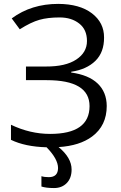

<svg xmlns="http://www.w3.org/2000/svg" viewBox="-20 -744 621 982"><path d="M277.8 -724.1Q387.7 -723.6 450.2 -675.8Q512.7 -627.9 512.2 -552.2Q512.7 -476.6 467.8 -432.6Q422.9 -388.7 344.2 -377V-373Q433.6 -360.8 479.5 -316.9Q525.4 -272.9 525.9 -202.1Q525.9 -101.6 451.2 -45.9Q387.7 1.5 279.8 8.3Q346.2 63 346.2 123Q346.2 167 321.3 192.4Q296.4 217.8 256.3 217.8Q216.3 217.8 191.9 210V157.2Q207 162.1 229.5 162.1Q276.4 162.1 276.9 115.7Q276.9 69.3 218.3 9.3Q108.4 6.3 36.1 -28.8V-106Q133.8 -59.1 236.3 -59.1Q438 -59.1 438 -201.2Q438 -334 219.2 -334H112.8V-403.8H214.8Q315.4 -403.3 370.1 -439.5Q424.8 -475.6 424.8 -534.2Q424.8 -592.8 385.3 -623.5Q345.7 -654.8 285.2 -654.8Q224.6 -654.8 181.6 -642.6Q138.2 -630.4 81.1 -594.2L40 -649.9Q140.1 -724.1 277.8 -724.1Z"/></svg>

Font: OpenSans
Style: Regular
Weight: 400
Foundry: Ascender Corporation
Version: Version 1.10